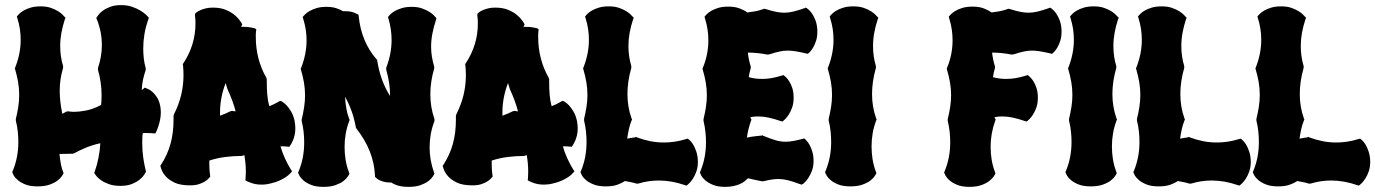

<svg xmlns="http://www.w3.org/2000/svg" viewBox="-20 -728 5387 752"><path d="M607.9 -311Q608.9 -305.2 609.4 -299.6Q609.9 -293.9 609.9 -288.1Q609.9 -273.4 607.2 -260Q604.5 -246.6 601.1 -236.1Q597.7 -225.6 595 -219Q592.3 -212.4 591.8 -211.9L587.9 -205.1Q580.6 -206.1 572.3 -206.5Q564 -207 554.2 -207Q550.3 -207 546.6 -207Q543 -207 539.1 -206.1Q537.6 -196.3 537.4 -186Q537.1 -175.8 537.1 -166Q537.1 -138.2 541 -110.8Q544.9 -83.5 550.8 -60.1L551.8 -56.2L549.8 -51.8Q549.3 -50.8 543.9 -42.5Q538.6 -34.2 527.1 -24.7Q515.6 -15.1 497.1 -7.6Q478.5 0 452.1 0Q425.3 0 406.5 -6.8Q387.7 -13.7 375.7 -22.2Q363.8 -30.8 358.2 -37.8Q352.5 -44.9 352.1 -45.9L349.1 -50.8L351.1 -56.2Q359.9 -80.1 365.7 -109.9Q371.6 -139.6 373 -167Q358.4 -164.1 343.8 -159.4Q329.1 -154.8 315.9 -149.4Q302.7 -144 291.3 -138.4Q279.8 -132.8 271 -127.9L265.1 -126Q255.4 -126 241 -125.5Q226.6 -125 212.9 -125Q215.3 -100.1 219.2 -81.8Q223.1 -63.5 227.1 -55.2L229 -49.8L227.1 -45.9Q226.6 -44.9 221.7 -37.4Q216.8 -29.8 205.6 -21Q194.3 -12.2 175 -5.1Q155.8 2 127 2Q98.1 2 79.3 -5.6Q60.5 -13.2 49.6 -22.7Q38.6 -32.2 34.2 -40Q29.8 -47.9 29.8 -48.8L27.8 -54.2L29.8 -58.1Q41 -85.4 46.4 -113.5Q51.8 -141.6 51.8 -171.9Q51.8 -192.4 49.6 -213.1Q47.4 -233.9 42 -255.9V-262.2Q47.9 -286.1 51.5 -309.3Q55.2 -332.5 55.2 -356Q55.2 -382.3 50.8 -407.2Q46.4 -432.1 39.1 -457L38.1 -460.9L40 -464.8Q61 -518.6 61 -571.8Q61 -593.3 57.9 -614.3Q54.7 -635.3 47.9 -657.2L45.9 -663.1L49.8 -668Q50.3 -668.5 55.7 -674.1Q61 -679.7 72 -686.3Q83 -692.9 99.6 -698Q116.2 -703.1 139.2 -703.1Q162.6 -703.1 179.7 -697Q196.8 -690.9 208.3 -683.6Q219.7 -676.3 225.6 -669.9Q231.4 -663.6 231.9 -663.1L236.8 -658.2L233.9 -651.9Q225.1 -625 220.5 -599.4Q215.8 -573.7 215.8 -547.9Q215.8 -527.3 218.5 -508.1Q221.2 -488.8 227.1 -469.2V-461.9Q220.2 -438.5 217 -417Q213.9 -395.5 213.9 -373Q213.9 -352.1 216.3 -329.8Q218.8 -307.6 224.1 -282.2L240.2 -291L247.1 -292Q249.5 -291.5 253.4 -291Q256.8 -290.5 261.2 -290.3Q265.6 -290 272 -290Q290 -290 317.1 -295.2Q344.2 -300.3 376 -316.9Q377 -326.2 377.4 -335.4Q377.9 -344.7 377.9 -354Q377.9 -381.3 374 -406.7Q370.1 -432.1 363.8 -454.1V-461.9Q378.9 -506.8 378.9 -550.8Q378.9 -576.7 374.3 -601.3Q369.6 -626 359.9 -650.9L356.9 -657.2L359.9 -662.1Q360.4 -662.6 365.7 -669.9Q371.1 -677.2 382.3 -685.8Q393.6 -694.3 411.4 -701.2Q429.2 -708 454.1 -708Q479 -708 498 -701.2Q517.1 -694.3 530.3 -686.3Q543.5 -678.2 550.5 -671.4Q557.6 -664.6 558.1 -664.1L563 -658.2L561 -651.9Q550.3 -622.6 545.7 -594.2Q541 -565.9 541 -538.1Q541 -518.6 543.2 -499Q545.4 -479.5 550.8 -460.9V-454.1Q544.9 -437 540.5 -417.7Q536.1 -398.4 535.2 -375Q538.1 -377.4 541 -379.6Q543.9 -381.8 546.9 -384.8L551.8 -382.8Q552.7 -382.3 560.3 -379.2Q567.9 -376 577.1 -367.9Q586.4 -359.9 595.2 -346.2Q604 -332.5 607.9 -311Z M1133.8 -254.9Q1136.7 -238.8 1136.7 -225.1Q1136.7 -210 1133.8 -198Q1130.9 -186 1127.2 -177.5Q1123.5 -168.9 1120.4 -163.8Q1117.2 -158.7 1116.7 -158.2L1112.8 -152.8L1106 -153.8Q1099.1 -154.8 1092.3 -154.8Q1085.4 -154.8 1078.6 -154.8Q1085.4 -130.9 1095.7 -108.4Q1106 -85.9 1118.7 -64.9L1124 -57.1L1117.7 -49.8Q1117.2 -49.3 1112.5 -44.7Q1107.9 -40 1098.6 -33.9Q1089.4 -27.8 1075 -21Q1060.5 -14.2 1041 -9.8Q1031.7 -7.3 1022.7 -6.1Q1013.7 -4.9 1004.9 -4.9Q992.2 -4.9 981.7 -6.8Q971.2 -8.8 963.9 -11.5Q956.5 -14.2 952.4 -16.1Q948.2 -18.1 947.8 -18.1L940.9 -22L941.9 -29.8Q941.9 -36.1 942.4 -42Q942.9 -47.9 942.9 -54.2Q942.9 -87.9 937 -121.1Q935.1 -119.1 933.6 -119.1L926.8 -117.2Q896 -117.2 863.8 -113.3Q831.5 -109.4 799.8 -99.1V-84Q799.8 -63 802.7 -42L803.7 -37.1L800.8 -33.2Q800.3 -32.7 795.9 -27.8Q791.5 -22.9 782.2 -17.1Q772.9 -11.2 758.8 -6.6Q744.6 -2 724.6 -2Q685.5 -2 662.8 -13.2Q640.1 -24.4 627.9 -38.6Q613.8 -54.7 608.9 -75.2L607.9 -79.1L610.8 -83Q635.7 -121.1 647.7 -164.3Q659.7 -207.5 659.7 -257.8V-274.9L661.6 -280.8Q680.7 -318.8 689.7 -356.7Q698.7 -394.5 698.7 -433.1Q698.7 -442.9 698.2 -452.6Q697.8 -462.4 696.8 -472.2L695.8 -477.1L698.7 -481Q745.6 -552.7 745.6 -636.2Q745.6 -643.6 745.1 -651.6Q744.6 -659.7 743.7 -668V-673.8L748 -678.2Q748.5 -678.7 753.2 -681.9Q757.8 -685.1 766.1 -688.7Q774.4 -692.4 786.4 -695.3Q798.3 -698.2 814 -698.2Q844.2 -698.2 865.5 -689Q886.7 -679.7 899.9 -668.5Q913.1 -657.2 919.2 -647.9Q925.3 -638.7 925.8 -638.2L928.7 -631.8L925.8 -626Q923.8 -624 923.8 -623H930.7Q952.1 -623 964.6 -620.1Q977.1 -617.2 978 -617.2L983.9 -612.8L982.9 -606Q981.9 -600.1 981.9 -594.5Q981.9 -588.9 981.9 -583Q981.9 -496.1 1022.9 -423.8L1024.9 -418V-404.8Q1024.9 -379.4 1026.9 -356.2Q1028.8 -333 1034.7 -312Q1044.4 -315.9 1053.7 -320.3Q1063 -324.7 1071.8 -330.1L1076.7 -333L1083 -331.1Q1083.5 -330.6 1089.6 -326.7Q1095.7 -322.8 1103.8 -314Q1111.8 -305.2 1120.4 -290.8Q1128.9 -276.4 1133.8 -254.9ZM870.6 -379.9 863.8 -402.8Q852.5 -373.5 847.2 -344.7Q841.8 -315.9 841.8 -288.1V-274.9Q862.8 -282.2 881.8 -292L889.6 -293.9Q893.1 -293 896.5 -292.5Q899.9 -292 902.8 -292Q897.5 -313 889.4 -334.7Q881.3 -356.4 870.6 -379.9Z M1689.5 -655.8 1687.5 -649.9Q1678.7 -622.6 1673.6 -596.7Q1668.5 -570.8 1668.5 -544.9Q1668.5 -525.4 1671.6 -506.1Q1674.8 -486.8 1680.7 -466.8V-460Q1665.5 -408.2 1665.5 -358.9Q1665.5 -333.5 1669.4 -309.6Q1673.3 -285.6 1681.6 -262.2V-253.9Q1671.9 -228.5 1667.2 -202.6Q1662.6 -176.8 1662.6 -150.9Q1662.6 -101.6 1679.7 -53.2L1681.6 -47.9L1679.7 -43.9Q1679.2 -43 1674.3 -35.4Q1669.4 -27.8 1658.2 -19Q1647 -10.3 1627.9 -3.2Q1608.9 3.9 1580.6 3.9Q1557.1 3.9 1540.5 -0.7Q1523.9 -5.4 1512.7 -13.2H1507.8Q1494.6 -13.2 1484.4 -15.9Q1474.1 -18.6 1467.3 -21.7Q1460.4 -24.9 1456.8 -28.1Q1453.1 -31.2 1452.6 -32.2L1448.7 -35.2V-40Q1446.3 -89.8 1428.2 -135.3Q1410.2 -180.7 1375.5 -225.1L1373.5 -230Q1367.7 -263.2 1357.2 -292.5Q1346.7 -321.8 1331.5 -349.1Q1332.5 -326.2 1336.2 -304.7Q1339.8 -283.2 1347.7 -262.2L1349.6 -257.8L1347.7 -253.9Q1338.4 -229 1334 -203.9Q1329.6 -178.7 1329.6 -152.8Q1329.6 -127.4 1333.5 -102.8Q1337.4 -78.1 1346.7 -53.2L1348.6 -47.9L1346.7 -43.9Q1346.2 -43 1341.3 -35.4Q1336.4 -27.8 1325.2 -19Q1314 -10.3 1294.7 -3.2Q1275.4 3.9 1246.6 3.9Q1217.8 3.9 1199 -3.7Q1180.2 -11.2 1169.2 -20.8Q1158.2 -30.3 1153.8 -38.1Q1149.4 -45.9 1149.4 -46.9L1147.5 -51.8L1149.4 -56.2Q1160.6 -83 1166 -111.3Q1171.4 -139.6 1171.4 -169.9Q1171.4 -190.4 1169.2 -211.2Q1167 -231.9 1161.6 -253.9V-259.8Q1167.5 -284.2 1171.1 -307.9Q1174.8 -331.5 1174.8 -354Q1174.8 -380.4 1170.4 -405.3Q1166 -430.2 1158.7 -455.1L1157.7 -459L1159.7 -462.9Q1180.7 -516.6 1180.7 -569.8Q1180.7 -591.3 1177.5 -612.1Q1174.3 -632.8 1167.5 -654.8L1165.5 -661.1L1169.4 -666Q1169.9 -666.5 1175.3 -672.1Q1180.7 -677.7 1191.7 -684.3Q1202.6 -690.9 1219.2 -696Q1235.8 -701.2 1258.8 -701.2Q1280.8 -701.2 1296.6 -696Q1312.5 -690.9 1323.7 -684.1H1331.5Q1352.1 -684.1 1364.3 -679.4Q1376.5 -674.8 1377.4 -673.8L1383.8 -670.9L1384.8 -665Q1395 -564.5 1454.6 -496.1L1457.5 -493.2V-490.2Q1470.2 -410.2 1507.8 -352.1V-353Q1507.8 -379.4 1503.9 -404.3Q1500 -429.2 1492.7 -455.1V-462.9Q1513.7 -516.6 1513.7 -571.8Q1513.7 -613.8 1501.5 -654.8L1499.5 -661.1L1503.4 -666Q1503.9 -666.5 1509.3 -672.1Q1514.6 -677.7 1525.6 -684.3Q1536.6 -690.9 1553.2 -696Q1569.8 -701.2 1592.8 -701.2Q1615.7 -701.2 1632.8 -695.1Q1649.9 -689 1661.6 -681.6Q1673.3 -674.3 1679.2 -668Q1685.1 -661.6 1685.5 -661.1Z M2239.7 -254.9Q2242.7 -238.8 2242.7 -225.1Q2242.7 -210 2239.7 -198Q2236.8 -186 2233.2 -177.5Q2229.5 -168.9 2226.3 -163.8Q2223.1 -158.7 2222.7 -158.2L2218.8 -152.8L2211.9 -153.8Q2205.1 -154.8 2198.2 -154.8Q2191.4 -154.8 2184.6 -154.8Q2191.4 -130.9 2201.7 -108.4Q2211.9 -85.9 2224.6 -64.9L2230 -57.1L2223.6 -49.8Q2223.1 -49.3 2218.5 -44.7Q2213.9 -40 2204.6 -33.9Q2195.3 -27.8 2180.9 -21Q2166.5 -14.2 2147 -9.8Q2137.7 -7.3 2128.7 -6.1Q2119.6 -4.9 2110.8 -4.9Q2098.1 -4.9 2087.6 -6.8Q2077.1 -8.8 2069.8 -11.5Q2062.5 -14.2 2058.3 -16.1Q2054.2 -18.1 2053.7 -18.1L2046.9 -22L2047.9 -29.8Q2047.9 -36.1 2048.3 -42Q2048.8 -47.9 2048.8 -54.2Q2048.8 -87.9 2043 -121.1Q2041 -119.1 2039.6 -119.1L2032.7 -117.2Q2002 -117.2 1969.7 -113.3Q1937.5 -109.4 1905.8 -99.1V-84Q1905.8 -63 1908.7 -42L1909.7 -37.1L1906.7 -33.2Q1906.2 -32.7 1901.9 -27.8Q1897.5 -22.9 1888.2 -17.1Q1878.9 -11.2 1864.7 -6.6Q1850.6 -2 1830.6 -2Q1791.5 -2 1768.8 -13.2Q1746.1 -24.4 1733.9 -38.6Q1719.7 -54.7 1714.8 -75.2L1713.9 -79.1L1716.8 -83Q1741.7 -121.1 1753.7 -164.3Q1765.6 -207.5 1765.6 -257.8V-274.9L1767.6 -280.8Q1786.6 -318.8 1795.7 -356.7Q1804.7 -394.5 1804.7 -433.1Q1804.7 -442.9 1804.2 -452.6Q1803.7 -462.4 1802.7 -472.2L1801.8 -477.1L1804.7 -481Q1851.6 -552.7 1851.6 -636.2Q1851.6 -643.6 1851.1 -651.6Q1850.6 -659.7 1849.6 -668V-673.8L1854 -678.2Q1854.5 -678.7 1859.1 -681.9Q1863.8 -685.1 1872.1 -688.7Q1880.4 -692.4 1892.3 -695.3Q1904.3 -698.2 1919.9 -698.2Q1950.2 -698.2 1971.4 -689Q1992.7 -679.7 2005.9 -668.5Q2019 -657.2 2025.1 -647.9Q2031.2 -638.7 2031.7 -638.2L2034.7 -631.8L2031.7 -626Q2029.8 -624 2029.8 -623H2036.6Q2058.1 -623 2070.6 -620.1Q2083 -617.2 2084 -617.2L2089.8 -612.8L2088.9 -606Q2087.9 -600.1 2087.9 -594.5Q2087.9 -588.9 2087.9 -583Q2087.9 -496.1 2128.9 -423.8L2130.9 -418V-404.8Q2130.9 -379.4 2132.8 -356.2Q2134.8 -333 2140.6 -312Q2150.4 -315.9 2159.7 -320.3Q2168.9 -324.7 2177.7 -330.1L2182.6 -333L2189 -331.1Q2189.5 -330.6 2195.6 -326.7Q2201.7 -322.8 2209.7 -314Q2217.8 -305.2 2226.3 -290.8Q2234.9 -276.4 2239.7 -254.9ZM1976.6 -379.9 1969.7 -402.8Q1958.5 -373.5 1953.1 -344.7Q1947.8 -315.9 1947.8 -288.1V-274.9Q1968.8 -282.2 1987.8 -292L1995.6 -293.9Q1999 -293 2002.4 -292.5Q2005.9 -292 2008.8 -292Q2003.4 -313 1995.4 -334.7Q1987.3 -356.4 1976.6 -379.9Z M2713.4 -95.2Q2713.4 -73.2 2707.5 -56.6Q2701.7 -40 2694.3 -28.8Q2687 -17.6 2680.7 -11.5Q2674.3 -5.4 2673.8 -4.9L2668.5 -1L2662.6 -2.9Q2610.4 -21 2560.5 -21Q2519 -21 2479.5 -8.8H2472.7Q2462.9 -12.2 2451.2 -14.4Q2439.5 -16.6 2427.7 -19Q2415.5 -10.7 2397.7 -4.4Q2379.9 2 2352.5 2Q2323.7 2 2304.9 -5.6Q2286.1 -13.2 2275.1 -22.7Q2264.2 -32.2 2259.8 -40Q2255.4 -47.9 2255.4 -48.8L2253.4 -54.2L2255.4 -58.1Q2266.6 -85.4 2272 -113.5Q2277.3 -141.6 2277.3 -171.9Q2277.3 -192.4 2275.1 -213.1Q2272.9 -233.9 2267.6 -255.9V-262.2Q2273.4 -286.1 2277.1 -309.3Q2280.8 -332.5 2280.8 -356Q2280.8 -382.3 2276.4 -407.2Q2272 -432.1 2264.6 -457L2263.7 -460.9L2265.6 -464.8Q2286.6 -518.6 2286.6 -571.8Q2286.6 -593.3 2283.4 -614.3Q2280.3 -635.3 2273.4 -657.2L2271.5 -663.1L2275.4 -668Q2275.9 -668.5 2281.2 -674.1Q2286.6 -679.7 2297.6 -686.3Q2308.6 -692.9 2325.2 -698Q2341.8 -703.1 2364.7 -703.1Q2388.2 -703.1 2405.3 -697Q2422.4 -690.9 2433.8 -683.6Q2445.3 -676.3 2451.2 -669.9Q2457 -663.6 2457.5 -663.1L2462.4 -658.2L2459.5 -651.9Q2450.7 -625 2446 -599.4Q2441.4 -573.7 2441.4 -547.9Q2441.4 -527.3 2444.1 -508.1Q2446.8 -488.8 2452.6 -469.2V-461.9Q2437.5 -408.7 2437.5 -359.9Q2437.5 -335 2441.4 -311.3Q2445.3 -287.6 2453.6 -264.2L2455.6 -259.8L2453.6 -255.9Q2446.8 -238.8 2442.9 -220.9Q2439 -203.1 2436.5 -185.1Q2441.4 -186 2446.8 -186.8Q2452.1 -187.5 2456.5 -188.5Q2461.9 -189.5 2466.8 -189.9L2470.7 -191.9L2474.6 -189.9Q2501 -180.2 2527.1 -175Q2553.2 -169.9 2580.6 -169.9Q2601.6 -169.9 2623 -173.1Q2644.5 -176.3 2666.5 -183.1L2673.8 -185.1L2678.7 -181.2Q2679.2 -180.7 2684.6 -175.5Q2689.9 -170.4 2696 -159.9Q2702.1 -149.4 2707.5 -133.3Q2712.9 -117.2 2713.4 -95.2Z M3088.4 -345.2Q3088.4 -323.2 3082.5 -306.9Q3076.7 -290.5 3069.3 -279.3Q3062 -268.1 3055.9 -262.2Q3049.8 -256.3 3049.3 -255.9L3044.4 -252L3037.6 -253.9Q3010.3 -263.2 2989.5 -267.6Q2968.8 -272 2948.2 -272Q2933.1 -272 2918.5 -269L2921.4 -263.2L2923.3 -258.8L2921.4 -254.9Q2909.7 -221.7 2905.3 -189Q2913.1 -190.9 2922.9 -192.4Q2932.6 -193.8 2941.4 -194.8Q2950.2 -195.8 2956.1 -196.3Q2961.9 -196.8 2962.4 -196.8L2966.3 -198.2L2970.2 -195.8Q2998 -184.6 3017.6 -178.7Q3037.1 -172.9 3057.1 -172.9Q3070.8 -172.9 3086.9 -175.8Q3103 -178.7 3123.5 -184.1L3129.4 -186L3134.3 -182.1Q3134.8 -181.2 3139.9 -176Q3145 -170.9 3150.9 -160.4Q3156.7 -149.9 3161.6 -134Q3166.5 -118.2 3166.5 -96.2Q3166 -74.2 3159.7 -58.1Q3153.3 -42 3146 -31Q3138.7 -20 3132.3 -14.2Q3126 -8.3 3125.5 -7.8L3119.1 -4.9L3113.3 -6.8Q3084.5 -17.6 3065.4 -22.2Q3046.4 -26.9 3028.3 -26.9Q3015.6 -26.9 3002 -24.7Q2988.3 -22.5 2970.2 -18.1H2963.4Q2949.7 -20.5 2936.3 -23.7Q2922.9 -26.9 2909.2 -29.8Q2904.3 -24.4 2896.7 -18.3Q2889.2 -12.2 2878.2 -7.3Q2867.2 -2.4 2852.8 0.7Q2838.4 3.9 2820.3 3.9Q2791.5 3.9 2772.7 -3.9Q2753.9 -11.7 2742.9 -21.2Q2731.9 -30.8 2727.5 -38.8Q2723.1 -46.9 2723.1 -47.9L2721.2 -51.8L2723.1 -57.1Q2734.4 -84 2739.7 -112.3Q2745.1 -140.6 2745.1 -169.9Q2745.1 -190.4 2742.9 -211.4Q2740.7 -232.4 2735.4 -254.9V-261.2Q2741.2 -285.2 2744.9 -308.3Q2748.5 -331.5 2748.5 -355Q2748.5 -380.9 2744.1 -405.8Q2739.7 -430.7 2732.4 -455.1L2731.4 -460L2733.4 -463.9Q2744.1 -490.2 2749.3 -516.8Q2754.4 -543.5 2754.4 -569.8Q2754.4 -591.3 2751.2 -612.5Q2748 -633.8 2741.2 -655.8L2739.3 -662.1L2743.2 -667Q2743.7 -667.5 2749 -673.1Q2754.4 -678.7 2765.4 -685.3Q2776.4 -691.9 2793 -697Q2809.6 -702.1 2832.5 -702.1Q2858.9 -702.1 2877.4 -694.8Q2896 -687.5 2907.2 -679.2Q2921.4 -680.7 2937 -683.6Q2952.6 -686.5 2968.3 -691.9L2972.2 -693.8L2977.5 -692.9Q3001 -685.5 3018.3 -681.9Q3035.6 -678.2 3051.3 -678.2Q3068.4 -678.2 3086.9 -682.6Q3105.5 -687 3130.4 -695.8L3136.2 -698.2L3141.6 -694.8Q3142.1 -694.3 3147.9 -689.5Q3153.8 -684.6 3160.6 -674.6Q3167.5 -664.6 3173.6 -649.2Q3179.7 -633.8 3181.2 -611.8V-603Q3181.2 -583.5 3176.3 -568.4Q3171.4 -553.2 3165.3 -542.7Q3159.2 -532.2 3154.1 -526.9Q3148.9 -521.5 3148.4 -521L3143.6 -517.1L3136.2 -519Q3112.8 -524.4 3096.2 -527.1Q3079.6 -529.8 3065.4 -529.8Q3048.8 -529.8 3032.5 -526.1Q3016.1 -522.5 2993.2 -515.1L2986.3 -514.2Q2965.8 -518.1 2947 -520Q2928.2 -522 2909.2 -522Q2910.6 -508.3 2913.3 -494.9Q2916 -481.4 2920.4 -467.8V-460.9Q2917.5 -452.1 2915.8 -443.6Q2914.1 -435.1 2912.6 -425.8Q2926.8 -421.9 2939.2 -420.4Q2951.7 -418.9 2965.3 -418.9Q2983.4 -418.9 3002 -422.1Q3020.5 -425.3 3042.5 -432.1L3048.3 -434.1L3053.2 -430.2Q3053.7 -429.7 3059.3 -424.6Q3064.9 -419.4 3071.5 -408.9Q3078.1 -398.4 3083.3 -382.6Q3088.4 -366.7 3088.4 -345.2Z M3420.4 -658.2 3417.5 -651.9Q3408.7 -625 3404.1 -599.4Q3399.4 -573.7 3399.4 -547.9Q3399.4 -527.3 3402.1 -508.1Q3404.8 -488.8 3410.6 -469.2V-461.9Q3395.5 -408.7 3395.5 -359.9Q3395.5 -335 3399.4 -311.3Q3403.3 -287.6 3411.6 -264.2L3413.6 -259.8L3411.6 -255.9Q3402.3 -231 3397.9 -205.8Q3393.6 -180.7 3393.6 -154.8Q3393.6 -129.4 3397.5 -104.7Q3401.4 -80.1 3410.6 -55.2L3412.6 -49.8L3410.6 -45.9Q3410.2 -44.9 3405.3 -37.4Q3400.4 -29.8 3389.2 -21Q3377.9 -12.2 3358.6 -5.1Q3339.4 2 3310.5 2Q3281.7 2 3262.9 -5.6Q3244.1 -13.2 3233.2 -22.7Q3222.2 -32.2 3217.8 -40Q3213.4 -47.9 3213.4 -48.8L3211.4 -54.2L3213.4 -58.1Q3224.6 -85.4 3230 -113.5Q3235.4 -141.6 3235.4 -171.9Q3235.4 -192.4 3233.2 -213.1Q3231 -233.9 3225.6 -255.9V-262.2Q3231.4 -286.1 3235.1 -309.3Q3238.8 -332.5 3238.8 -356Q3238.8 -382.3 3234.4 -407.2Q3230 -432.1 3222.7 -457L3221.7 -460.9L3223.6 -464.8Q3244.6 -518.6 3244.6 -571.8Q3244.6 -593.3 3241.5 -614.3Q3238.3 -635.3 3231.4 -657.2L3229.5 -663.1L3233.4 -668Q3233.9 -668.5 3239.3 -674.1Q3244.6 -679.7 3255.6 -686.3Q3266.6 -692.9 3283.2 -698Q3299.8 -703.1 3322.8 -703.1Q3346.2 -703.1 3363.3 -697Q3380.4 -690.9 3391.8 -683.6Q3403.3 -676.3 3409.2 -669.9Q3415 -663.6 3415.5 -663.1Z M4044.9 -345.2Q4044.9 -323.2 4039.1 -306.9Q4033.2 -290.5 4025.9 -279.3Q4018.6 -268.1 4012.5 -262.2Q4006.3 -256.3 4005.9 -255.9L4001 -252L3994.1 -253.9Q3966.8 -263.2 3946 -267.6Q3925.3 -272 3904.8 -272Q3889.6 -272 3875 -269L3877.9 -263.2L3879.9 -258.8L3877.9 -254.9Q3859.9 -205.1 3859.9 -152.8Q3859.9 -127.9 3863.8 -103.5Q3867.7 -79.1 3877 -54.2L3878.9 -48.8L3877 -44.9Q3876.5 -43.9 3871.6 -36.4Q3866.7 -28.8 3855.5 -19.8Q3844.2 -10.7 3825 -3.4Q3805.7 3.9 3776.9 3.9Q3748 3.9 3729.2 -3.9Q3710.4 -11.7 3699.5 -21.2Q3688.5 -30.8 3684.1 -38.8Q3679.7 -46.9 3679.7 -47.9L3677.7 -51.8L3679.7 -57.1Q3690.9 -84 3696.3 -112.3Q3701.7 -140.6 3701.7 -169.9Q3701.7 -190.4 3699.5 -211.4Q3697.3 -232.4 3691.9 -254.9V-261.2Q3697.8 -285.2 3701.4 -308.3Q3705.1 -331.5 3705.1 -355Q3705.1 -380.9 3700.7 -405.8Q3696.3 -430.7 3689 -455.1L3688 -460L3689.9 -463.9Q3700.7 -490.2 3705.8 -516.8Q3710.9 -543.5 3710.9 -569.8Q3710.9 -591.3 3707.8 -612.5Q3704.6 -633.8 3697.8 -655.8L3695.8 -662.1L3699.7 -667Q3700.2 -667.5 3705.6 -673.1Q3710.9 -678.7 3721.9 -685.3Q3732.9 -691.9 3749.5 -697Q3766.1 -702.1 3789.1 -702.1Q3815.4 -702.1 3834 -694.8Q3852.5 -687.5 3863.8 -679.2Q3877.9 -680.7 3893.6 -683.6Q3909.2 -686.5 3924.8 -691.9L3928.7 -693.8L3934.1 -692.9Q3957.5 -685.5 3974.9 -681.9Q3992.2 -678.2 4007.8 -678.2Q4024.9 -678.2 4043.5 -682.6Q4062 -687 4086.9 -695.8L4092.8 -698.2L4098.1 -694.8Q4098.6 -694.3 4104.5 -689.5Q4110.4 -684.6 4117.2 -674.6Q4124 -664.6 4130.1 -649.2Q4136.2 -633.8 4137.7 -611.8V-603Q4137.7 -583.5 4132.8 -568.4Q4127.9 -553.2 4121.8 -542.7Q4115.7 -532.2 4110.6 -526.9Q4105.5 -521.5 4105 -521L4100.1 -517.1L4092.8 -519Q4069.3 -524.4 4052.7 -527.1Q4036.1 -529.8 4022 -529.8Q4005.4 -529.8 3989 -526.1Q3972.7 -522.5 3949.7 -515.1L3942.9 -514.2Q3922.4 -518.1 3903.6 -520Q3884.8 -522 3865.7 -522Q3867.2 -508.3 3869.9 -494.9Q3872.6 -481.4 3877 -467.8V-460.9Q3874 -452.1 3872.3 -443.6Q3870.6 -435.1 3869.1 -425.8Q3883.3 -421.9 3895.8 -420.4Q3908.2 -418.9 3921.9 -418.9Q3939.9 -418.9 3958.5 -422.1Q3977.1 -425.3 3999 -432.1L4004.9 -434.1L4009.8 -430.2Q4010.3 -429.7 4015.9 -424.6Q4021.5 -419.4 4028.1 -408.9Q4034.7 -398.4 4039.8 -382.6Q4044.9 -366.7 4044.9 -345.2Z M4361.8 -658.2 4358.9 -651.9Q4350.1 -625 4345.5 -599.4Q4340.8 -573.7 4340.8 -547.9Q4340.8 -527.3 4343.5 -508.1Q4346.2 -488.8 4352.1 -469.2V-461.9Q4336.9 -408.7 4336.9 -359.9Q4336.9 -335 4340.8 -311.3Q4344.7 -287.6 4353 -264.2L4355 -259.8L4353 -255.9Q4343.8 -231 4339.4 -205.8Q4335 -180.7 4335 -154.8Q4335 -129.4 4338.9 -104.7Q4342.8 -80.1 4352.1 -55.2L4354 -49.8L4352.1 -45.9Q4351.6 -44.9 4346.7 -37.4Q4341.8 -29.8 4330.6 -21Q4319.3 -12.2 4300 -5.1Q4280.8 2 4252 2Q4223.1 2 4204.3 -5.6Q4185.5 -13.2 4174.6 -22.7Q4163.6 -32.2 4159.2 -40Q4154.8 -47.9 4154.8 -48.8L4152.8 -54.2L4154.8 -58.1Q4166 -85.4 4171.4 -113.5Q4176.8 -141.6 4176.8 -171.9Q4176.8 -192.4 4174.6 -213.1Q4172.4 -233.9 4167 -255.9V-262.2Q4172.9 -286.1 4176.5 -309.3Q4180.2 -332.5 4180.2 -356Q4180.2 -382.3 4175.8 -407.2Q4171.4 -432.1 4164.1 -457L4163.1 -460.9L4165 -464.8Q4186 -518.6 4186 -571.8Q4186 -593.3 4182.9 -614.3Q4179.7 -635.3 4172.9 -657.2L4170.9 -663.1L4174.8 -668Q4175.3 -668.5 4180.7 -674.1Q4186 -679.7 4197 -686.3Q4208 -692.9 4224.6 -698Q4241.2 -703.1 4264.2 -703.1Q4287.6 -703.1 4304.7 -697Q4321.8 -690.9 4333.3 -683.6Q4344.7 -676.3 4350.6 -669.9Q4356.4 -663.6 4356.9 -663.1Z M4878.9 -95.2Q4878.9 -73.2 4873 -56.6Q4867.2 -40 4859.9 -28.8Q4852.5 -17.6 4846.2 -11.5Q4839.8 -5.4 4839.4 -4.9L4834 -1L4828.1 -2.9Q4775.9 -21 4726.1 -21Q4684.6 -21 4645 -8.8H4638.2Q4628.4 -12.2 4616.7 -14.4Q4605 -16.6 4593.3 -19Q4581.1 -10.7 4563.2 -4.4Q4545.4 2 4518.1 2Q4489.3 2 4470.5 -5.6Q4451.7 -13.2 4440.7 -22.7Q4429.7 -32.2 4425.3 -40Q4420.9 -47.9 4420.9 -48.8L4418.9 -54.2L4420.9 -58.1Q4432.1 -85.4 4437.5 -113.5Q4442.9 -141.6 4442.9 -171.9Q4442.9 -192.4 4440.7 -213.1Q4438.5 -233.9 4433.1 -255.9V-262.2Q4439 -286.1 4442.6 -309.3Q4446.3 -332.5 4446.3 -356Q4446.3 -382.3 4441.9 -407.2Q4437.5 -432.1 4430.2 -457L4429.2 -460.9L4431.2 -464.8Q4452.1 -518.6 4452.1 -571.8Q4452.1 -593.3 4449 -614.3Q4445.8 -635.3 4439 -657.2L4437 -663.1L4440.9 -668Q4441.4 -668.5 4446.8 -674.1Q4452.1 -679.7 4463.1 -686.3Q4474.1 -692.9 4490.7 -698Q4507.3 -703.1 4530.3 -703.1Q4553.7 -703.1 4570.8 -697Q4587.9 -690.9 4599.4 -683.6Q4610.8 -676.3 4616.7 -669.9Q4622.6 -663.6 4623 -663.1L4627.9 -658.2L4625 -651.9Q4616.2 -625 4611.6 -599.4Q4606.9 -573.7 4606.9 -547.9Q4606.9 -527.3 4609.6 -508.1Q4612.3 -488.8 4618.2 -469.2V-461.9Q4603 -408.7 4603 -359.9Q4603 -335 4606.9 -311.3Q4610.8 -287.6 4619.1 -264.2L4621.1 -259.8L4619.1 -255.9Q4612.3 -238.8 4608.4 -220.9Q4604.5 -203.1 4602.1 -185.1Q4606.9 -186 4612.3 -186.8Q4617.7 -187.5 4622.1 -188.5Q4627.4 -189.5 4632.3 -189.9L4636.2 -191.9L4640.1 -189.9Q4666.5 -180.2 4692.6 -175Q4718.8 -169.9 4746.1 -169.9Q4767.1 -169.9 4788.6 -173.1Q4810.1 -176.3 4832 -183.1L4839.4 -185.1L4844.2 -181.2Q4844.7 -180.7 4850.1 -175.5Q4855.5 -170.4 4861.6 -159.9Q4867.7 -149.4 4873 -133.3Q4878.4 -117.2 4878.9 -95.2Z M5346.7 -95.2Q5346.7 -73.2 5340.8 -56.6Q5335 -40 5327.6 -28.8Q5320.3 -17.6 5314 -11.5Q5307.6 -5.4 5307.1 -4.9L5301.8 -1L5295.9 -2.9Q5243.7 -21 5193.8 -21Q5152.3 -21 5112.8 -8.8H5106Q5096.2 -12.2 5084.5 -14.4Q5072.8 -16.6 5061 -19Q5048.8 -10.7 5031 -4.4Q5013.2 2 4985.8 2Q4957 2 4938.2 -5.6Q4919.4 -13.2 4908.4 -22.7Q4897.5 -32.2 4893.1 -40Q4888.7 -47.9 4888.7 -48.8L4886.7 -54.2L4888.7 -58.1Q4899.9 -85.4 4905.3 -113.5Q4910.6 -141.6 4910.6 -171.9Q4910.6 -192.4 4908.4 -213.1Q4906.2 -233.9 4900.9 -255.9V-262.2Q4906.7 -286.1 4910.4 -309.3Q4914.1 -332.5 4914.1 -356Q4914.1 -382.3 4909.7 -407.2Q4905.3 -432.1 4897.9 -457L4897 -460.9L4898.9 -464.8Q4919.9 -518.6 4919.9 -571.8Q4919.9 -593.3 4916.7 -614.3Q4913.6 -635.3 4906.7 -657.2L4904.8 -663.1L4908.7 -668Q4909.2 -668.5 4914.6 -674.1Q4919.9 -679.7 4930.9 -686.3Q4941.9 -692.9 4958.5 -698Q4975.1 -703.1 4998 -703.1Q5021.5 -703.1 5038.6 -697Q5055.7 -690.9 5067.1 -683.6Q5078.6 -676.3 5084.5 -669.9Q5090.3 -663.6 5090.8 -663.1L5095.7 -658.2L5092.8 -651.9Q5084 -625 5079.3 -599.4Q5074.7 -573.7 5074.7 -547.9Q5074.7 -527.3 5077.4 -508.1Q5080.1 -488.8 5085.9 -469.2V-461.9Q5070.8 -408.7 5070.8 -359.9Q5070.8 -335 5074.7 -311.3Q5078.6 -287.6 5086.9 -264.2L5088.9 -259.8L5086.9 -255.9Q5080.1 -238.8 5076.2 -220.9Q5072.3 -203.1 5069.8 -185.1Q5074.7 -186 5080.1 -186.8Q5085.4 -187.5 5089.8 -188.5Q5095.2 -189.5 5100.1 -189.9L5104 -191.9L5107.9 -189.9Q5134.3 -180.2 5160.4 -175Q5186.5 -169.9 5213.9 -169.9Q5234.9 -169.9 5256.3 -173.1Q5277.8 -176.3 5299.8 -183.1L5307.1 -185.1L5312 -181.2Q5312.5 -180.7 5317.9 -175.5Q5323.2 -170.4 5329.3 -159.9Q5335.4 -149.4 5340.8 -133.3Q5346.2 -117.2 5346.7 -95.2Z"/></svg>

Font: Hanalei Fill
Style: Regular
Weight: 400
Version: Version 1.000